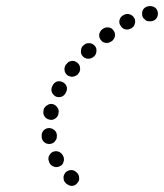

<svg xmlns="http://www.w3.org/2000/svg" viewBox="-20 -586 539 631"><path d="M217 25Q227 24 234 16Q237 12 239 8Q241 3 240 -2Q240 -7 238 -11Q236 -16 232 -19L230 -21Q222 -28 212 -27Q202 -26 195 -19Q192 -15 190 -10Q188 -5 189 0Q189 5 191 9Q193 13 197 17L199 18Q207 25 217 25ZM158 -38Q168 -35 177 -40Q182 -42 185 -46Q188 -50 189 -55Q191 -60 190 -65Q190 -69 187 -74L186 -76Q181 -85 171 -88Q162 -91 152 -86Q148 -84 145 -80Q142 -76 140 -71Q139 -67 139 -62Q140 -57 142 -52L143 -50Q148 -41 158 -38ZM126 -118Q134 -112 144 -113Q149 -113 154 -116Q158 -118 161 -122Q164 -126 166 -130Q167 -135 167 -140V-142Q166 -153 158 -159Q149 -166 139 -165Q129 -164 122 -156Q116 -148 117 -138V-135Q118 -125 126 -118ZM126 -204Q132 -195 142 -193Q152 -190 161 -196Q169 -201 172 -211V-214Q175 -224 169 -232Q164 -241 153 -244Q143 -246 135 -240Q126 -235 123 -225V-222Q121 -212 126 -204ZM150 -284Q154 -274 163 -269Q172 -265 182 -268Q192 -272 196 -281L197 -283Q202 -292 199 -302Q195 -312 186 -316Q177 -321 167 -318Q157 -314 153 -305L152 -303Q147 -294 150 -284ZM192 -356Q193 -346 201 -339Q205 -336 210 -335Q215 -333 220 -334Q225 -335 229 -337Q234 -339 237 -343L238 -345Q245 -353 243 -364Q242 -374 234 -380Q230 -383 225 -385Q221 -386 216 -386Q211 -385 206 -383Q202 -380 199 -376L197 -374Q191 -366 192 -356ZM246 -418Q245 -408 253 -400Q260 -393 270 -393Q281 -393 288 -400L290 -401Q297 -409 297 -419Q298 -429 290 -437Q283 -444 273 -444Q262 -445 255 -437L253 -436Q246 -429 246 -418ZM306 -473Q305 -463 311 -455Q317 -446 328 -445Q338 -444 346 -450L348 -451Q356 -458 358 -468Q359 -478 353 -486Q347 -495 336 -496Q326 -497 318 -491L316 -490Q308 -483 306 -473ZM373 -521Q370 -511 376 -502Q381 -493 390 -490Q400 -487 409 -492L412 -493Q416 -496 419 -499Q422 -503 423 -508Q425 -513 424 -518Q424 -523 421 -527Q416 -536 406 -539Q396 -542 387 -537L385 -536Q376 -531 373 -521ZM453 -558Q446 -550 447 -540Q447 -535 449 -530Q451 -526 455 -523Q458 -519 463 -517Q468 -516 473 -516Q473 -516 474 -516Q484 -516 492 -523Q499 -531 499 -541Q499 -551 492 -559Q484 -566 474 -566Q472 -566 471 -566Q460 -565 453 -558Z"/></svg>

Font: FRB American Cursive Dotted Black
Style: Bold Italic
Weight: 900
Italic angle: -25°
Version: Version 2.0;Modular Font Editor K font №1